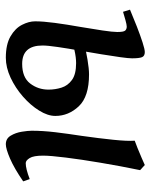

<svg xmlns="http://www.w3.org/2000/svg" viewBox="51 -548 517 659"><g transform="rotate(90 309.5 -218.5)"><path d="M20.5 -382.3 13.2 -406.2Q41 -418 71 -429.7Q101.1 -441.4 125.2 -449.2Q149.4 -457 158.7 -457Q172.4 -457 176.3 -447.3Q180.2 -437.5 180.2 -413.1Q180.2 -401.4 176.3 -373.3Q172.4 -345.2 166.3 -307.9Q160.2 -270.5 153.3 -231.4Q146.5 -193.8 141.4 -158.7Q136.2 -123.5 136.2 -106Q136.2 -36.1 199.2 -36.1Q245.6 -36.1 266.6 -63.5Q287.6 -90.8 287.6 -126.5Q287.6 -149.4 280.8 -171.1Q273.9 -192.9 254.4 -207Q234.9 -221.2 196.8 -221.2Q177.2 -221.2 153.3 -215.8Q129.4 -210.4 114.7 -204.6L124 -247.6Q152.3 -254.9 184.3 -260.3Q216.3 -265.6 235.4 -265.6Q311.5 -265.6 344.7 -230.5Q377.9 -195.3 377.9 -149.9Q377.9 -124 359.6 -94.5Q341.3 -64.9 311.5 -38.8Q281.7 -12.7 246.6 3.7Q211.4 20 178.2 20Q132.3 20 104.7 3.9Q77.1 -12.2 65.2 -35.6Q53.2 -59.1 53.2 -80.6Q53.2 -107.9 58.6 -148.4Q64 -189 72.3 -235.4Q79.1 -275.4 84.5 -311.3Q89.8 -347.2 89.8 -362.3Q89.8 -384.3 85 -389.6Q80.1 -395 71.3 -395Q64.9 -395 49.1 -390.6Q33.2 -386.2 20.5 -382.3ZM602.5 -39.6Q557.6 -8.8 524.2 5.6Q490.7 20 475.1 20Q455.6 20 445.6 3.2Q435.5 -13.7 432.1 -34.9Q428.7 -56.2 428.7 -68.8Q428.7 -106.4 433.8 -149.7Q439 -192.9 446.3 -240.2Q454.6 -298.8 459.7 -348.4Q464.8 -397.9 462.9 -422.4Q471.2 -425.3 488.3 -432.1Q505.4 -439 522.2 -446.3Q539.1 -453.6 546.4 -457L564 -440.9Q549.8 -372.1 538.6 -305.2Q527.3 -238.3 520.8 -185.8Q514.2 -133.3 514.2 -107.9Q514.2 -75.2 522.5 -61.8Q530.8 -48.3 540 -48.3Q559.1 -48.3 594.7 -62Z"/></g></svg>

Font: Gentium Book Plus
Style: Italic
Weight: 400
Italic angle: -8°
Designer: Victor Gaultney, Annie Olsen, Iska Routamaa, Becca Hirsbrunner
Foundry: SIL International
Version: Version 6.101